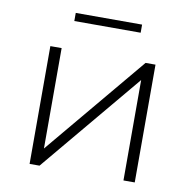

<svg xmlns="http://www.w3.org/2000/svg" viewBox="-77 -761 837 838"><g transform="rotate(10 341.0 -342.0)"><path d="M108 0V-522H158V-77L530 -522H574V0H524V-445L152 0ZM192 -648V-684H486V-648Z"/></g></svg>

Font: Modern
Style: Regular
Weight: 300
Designer: Julieta Ulanovsky
Foundry: Julieta Ulanovsky
Version: Version 8.000